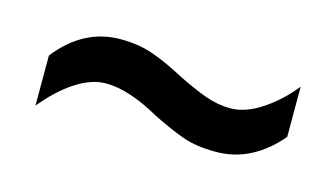

<svg xmlns="http://www.w3.org/2000/svg" viewBox="-34 -495 497 285"><g transform="rotate(15 214.5 -352.5)"><path d="M205 -320Q157 -347 122 -347Q100 -347 76 -331.5Q52 -316 29 -288V-365Q69 -416 126 -416Q154 -416 176.5 -408Q199 -400 225 -386Q251 -373 270.5 -366Q290 -359 309 -359Q332 -359 357 -375.5Q382 -392 402 -417V-340Q383 -317 358.5 -304Q334 -291 305 -291Q275 -291 254 -298.5Q233 -306 205 -320Z"/></g></svg>

Font: Noto Sans Malayalam ExtraCondensed
Style: Regular
Weight: 400
Width: 2
Designer: Jelle Bosma - Monotype Design Team
Foundry: Monotype Imaging Inc.
Version: Version 2.104; ttfautohint (v1.8.4.7-5d5b)